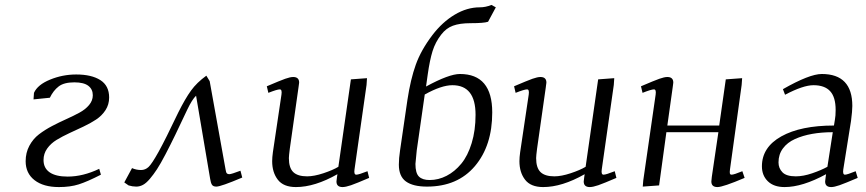

<svg xmlns="http://www.w3.org/2000/svg" viewBox="-20 -759 3545 786"><path d="M85 -99.1Q85 -133.8 100.1 -162.1Q115.2 -190.4 139.4 -209Q163.6 -227.5 192.9 -242.9Q222.2 -258.3 251.7 -271.5Q281.2 -284.7 305.4 -297.9Q329.6 -311 344.7 -329.1Q359.9 -347.2 359.9 -369.1Q359.9 -393.6 341.6 -407.7Q323.2 -421.9 284.2 -421.9Q241.7 -421.9 220 -405Q198.2 -388.2 184.1 -358.9L117.2 -352.1L119.1 -378.9Q133.8 -412.1 185.1 -433.1Q236.3 -454.1 292 -454.1Q354.5 -454.1 390.6 -431.2Q426.8 -408.2 426.8 -359.9Q426.8 -331.1 411.9 -308.1Q397 -285.2 373.3 -269.5Q349.6 -253.9 321 -240.5Q292.5 -227.1 263.9 -213.9Q235.4 -200.7 211.7 -186.3Q188 -171.9 173.1 -150.9Q158.2 -129.9 158.2 -104Q158.2 -70.8 183.3 -53.5Q208.5 -36.1 256.8 -36.1Q319.8 -36.1 386.2 -67.9L393.1 -43.9Q336.9 -15.1 302.2 -4.2Q267.6 6.8 221.2 6.8Q157.7 6.8 121.3 -21.5Q85 -49.8 85 -99.1Z M488.8 -12.2 520.5 -70.8Q537.6 -63 557.6 -63Q574.7 -63 588.1 -75.4Q601.6 -87.9 629.4 -137.9Q657.2 -188 709.5 -297.9Q738.3 -355.5 762 -388.2Q785.6 -420.9 824.7 -449.2L838.4 -426.8L903.3 -65.9Q905.3 -52.7 908.7 -49.3Q912.1 -45.9 918.5 -45.9Q926.8 -45.9 964.4 -60.1L971.7 -32.2Q884.3 4.9 865.7 4.9Q852.5 4.9 847.7 -2.7Q842.8 -10.3 840.3 -26.9L782.7 -367.2Q766.6 -352.1 746.6 -310.1Q716.8 -246.6 697.5 -206.8Q678.2 -167 657.7 -127.7Q637.2 -88.4 622.8 -66.4Q608.4 -44.4 593.3 -26.6Q578.1 -8.8 564.9 -2Q551.8 4.9 537.6 4.9Q522.5 4.9 506.3 0Z M1072.3 -405.8Q1127 -429.2 1147.5 -436.5Q1168 -443.8 1180.2 -443.8Q1204.6 -443.8 1204.6 -420.9Q1204.6 -419.4 1204.1 -416.7Q1203.6 -414.1 1203.1 -409.4Q1202.6 -404.8 1202.1 -401.9L1166.5 -150.9Q1162.6 -120.6 1162.6 -111.8Q1162.6 -71.8 1180.7 -54.4Q1198.7 -37.1 1237.3 -37.1Q1265.6 -37.1 1304 -49.8Q1342.3 -62.5 1365.2 -76.2L1416.5 -434.1L1482.4 -439L1480.5 -411.1L1431.2 -64.9Q1428.2 -43.9 1438.5 -43.9Q1448.7 -43.9 1484.4 -58.1L1491.2 -30.8Q1439 -8.3 1417 -0.7Q1395 6.8 1382.3 6.8Q1357.4 6.8 1357.4 -16.1Q1357.4 -19.5 1359.4 -33.2L1361.3 -45.9Q1268.6 6.8 1191.4 6.8Q1140.6 6.8 1117.4 -23.2Q1094.2 -53.2 1094.2 -99.1Q1094.2 -114.7 1097.2 -136.2L1132.3 -372.1Q1135.3 -393.1 1125.5 -393.1Q1114.3 -393.1 1078.6 -378.9Z M1612.8 -85Q1612.8 -110.8 1617.7 -143.1L1647.9 -350.1Q1660.6 -434.1 1682.1 -494.1Q1703.6 -554.2 1750 -615.2Q1791 -668.9 1841.6 -699Q1892.1 -729 1943.8 -729Q1968.3 -729 1991.7 -738.8L2009.8 -729L1978 -669.9Q1960.9 -664.1 1906.7 -664.1Q1862.3 -664.1 1834.2 -653.8Q1806.2 -643.6 1786.1 -617.2Q1762.2 -586.4 1750.7 -549.6Q1739.3 -512.7 1731 -454.1L1724.1 -404.8Q1818.4 -456.1 1862.8 -456.1Q1995.1 -456.1 1995.1 -298.8Q1995.1 -162.6 1924.1 -78.9Q1853 4.9 1728 4.9Q1670.9 4.9 1641.8 -16.1Q1612.8 -37.1 1612.8 -85ZM1680.7 -87.9Q1680.7 -50.3 1695.1 -36.1Q1709.5 -22 1738.8 -22Q1774.9 -22 1808.3 -39.3Q1841.8 -56.6 1868.4 -88.9Q1895 -121.1 1910.9 -173.1Q1926.8 -225.1 1926.8 -289.1Q1926.8 -410.2 1832 -410.2Q1787.1 -410.2 1718.8 -372.1L1686 -143.1Q1680.7 -93.8 1680.7 -87.9Z M2084.5 -405.8Q2139.2 -429.2 2159.7 -436.5Q2180.2 -443.8 2192.4 -443.8Q2216.8 -443.8 2216.8 -420.9Q2216.8 -419.4 2216.3 -416.7Q2215.8 -414.1 2215.3 -409.4Q2214.8 -404.8 2214.4 -401.9L2178.7 -150.9Q2174.8 -120.6 2174.8 -111.8Q2174.8 -71.8 2192.9 -54.4Q2210.9 -37.1 2249.5 -37.1Q2277.8 -37.1 2316.2 -49.8Q2354.5 -62.5 2377.4 -76.2L2428.7 -434.1L2494.6 -439L2492.7 -411.1L2443.4 -64.9Q2440.4 -43.9 2450.7 -43.9Q2460.9 -43.9 2496.6 -58.1L2503.4 -30.8Q2451.2 -8.3 2429.2 -0.7Q2407.2 6.8 2394.5 6.8Q2369.6 6.8 2369.6 -16.1Q2369.6 -19.5 2371.6 -33.2L2373.5 -45.9Q2280.8 6.8 2203.6 6.8Q2152.8 6.8 2129.6 -23.2Q2106.4 -53.2 2106.4 -99.1Q2106.4 -114.7 2109.4 -136.2L2144.5 -372.1Q2147.5 -393.1 2137.7 -393.1Q2126.5 -393.1 2090.8 -378.9Z M2604 -405.8Q2658.7 -429.2 2679.2 -436.5Q2699.7 -443.8 2711.9 -443.8Q2736.3 -443.8 2736.3 -420.9Q2736.3 -419.4 2735.8 -416.7Q2735.4 -414.1 2734.9 -409.4Q2734.4 -404.8 2733.9 -401.9L2711.9 -245.1H2924.3L2951.2 -434.1L3018.1 -439L3016.1 -411.1L2968.3 -64.9Q2966.8 -53.7 2968 -48.8Q2969.2 -43.9 2975.1 -43.9Q2984.4 -43.9 3019 -58.1L3028.3 -30.8Q2939.9 6.8 2917 6.8Q2892.1 6.8 2892.1 -16.1Q2892.1 -21.5 2894 -35.2L2920.9 -217.8H2708L2678.2 0L2611.3 4.9L2613.3 -20L2664.1 -372.1Q2667 -393.1 2657.2 -393.1Q2646 -393.1 2610.4 -378.9Z M3099.1 -78.1Q3099.1 -156.2 3178.5 -200.7Q3257.8 -245.1 3394 -245.1L3397.9 -269Q3400.9 -283.7 3400.9 -309.1Q3400.9 -361.3 3378.4 -385.7Q3356 -410.2 3310.1 -410.2Q3268.1 -410.2 3193.8 -371.1L3185.1 -394Q3293.9 -456.1 3344.2 -456.1Q3469.2 -456.1 3469.2 -325.2Q3469.2 -304.7 3463.9 -264.2L3432.1 -64.9Q3429.2 -43.9 3439 -43.9Q3448.2 -43.9 3482.9 -58.1L3491.2 -30.8Q3438.5 -8.3 3416.7 -0.7Q3395 6.8 3382.8 6.8Q3357.9 6.8 3357.9 -16.1Q3357.9 -19.5 3359.9 -33.2L3361.8 -45.9Q3265.1 6.8 3191.9 6.8Q3147.9 6.8 3123.5 -16.8Q3099.1 -40.5 3099.1 -78.1ZM3167 -94.2Q3167 -70.3 3183.1 -53.7Q3199.2 -37.1 3237.8 -37.1Q3268.6 -37.1 3304.9 -49.6Q3341.3 -62 3367.2 -76.2L3389.2 -217.8Q3343.3 -217.8 3304.7 -210.9Q3266.1 -204.1 3234.6 -189.9Q3203.1 -175.8 3185.1 -151.4Q3167 -127 3167 -94.2Z"/></svg>

Font: Dehuti
Style: Italic
Weight: 400
Version: Version 1.2